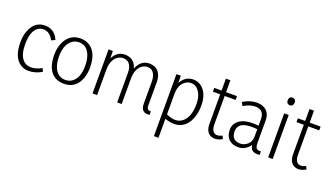

<svg xmlns="http://www.w3.org/2000/svg" viewBox="-75 -1236 3454 2000"><g transform="rotate(20 1652.0 -236.5)"><path d="M363.3 -34.2 346.7 -70.3Q285.2 -36.1 228.5 -36.1Q133.8 -36.1 102.5 -143.6Q90.8 -187.5 90.8 -243.2Q90.8 -392.6 163.1 -437.5Q188.5 -453.1 219.7 -453.1Q291 -452.1 331.1 -372.1L372.1 -390.6Q336.9 -476.6 254.9 -493.2Q238.3 -496.1 221.7 -496.1Q120.1 -496.1 70.3 -399.4Q37.1 -335 37.1 -244.1Q37.1 -80.1 126 -19.5Q166 7.8 217.8 7.8Q291 6.8 363.3 -34.2Z M610.4 -35.2Q518.6 -35.2 482.4 -133.8Q465.8 -181.6 465.8 -243.2Q465.8 -370.1 532.2 -424.8Q567.4 -453.1 613.3 -453.1Q704.1 -453.1 739.3 -353.5Q755.9 -305.7 755.9 -243.2Q755.9 -110.4 685.5 -58.6Q653.3 -35.2 610.4 -35.2ZM614.3 -496.1Q503.9 -496.1 449.2 -397.5Q413.1 -333 413.1 -243.2Q413.1 -74.2 510.7 -16.6Q553.7 7.8 609.4 7.8Q723.6 7.8 777.3 -93.8Q809.6 -157.2 809.6 -243.2Q809.6 -403.3 719.7 -465.8Q674.8 -496.1 614.3 -496.1Z M1514.6 -335Q1514.6 -451.2 1435.5 -485.4Q1409.2 -496.1 1377.9 -496.1Q1293 -496.1 1250 -410.2Q1245.1 -400.4 1241.2 -390.6Q1218.8 -475.6 1142.6 -492.2Q1126 -496.1 1108.4 -496.1Q1026.4 -496.1 981.4 -418.9Q977.5 -412.1 974.6 -406.2L973.6 -488.3H925.8V0H976.6V-280.3Q976.6 -390.6 1041 -435.5Q1069.3 -455.1 1101.6 -455.1Q1170.9 -455.1 1191.4 -384.8Q1199.2 -359.4 1199.2 -329.1V0H1249V-280.3Q1249 -391.6 1312.5 -436.5Q1339.8 -455.1 1371.1 -455.1Q1433.6 -455.1 1455.1 -388.7Q1463.9 -362.3 1463.9 -329.1V-85Q1463.9 6.8 1537.1 7.8Q1548.8 7.8 1561.5 5.9L1559.6 -33.2Q1524.4 -29.3 1517.6 -56.6Q1514.6 -69.3 1514.6 -90.8Z M1828.1 -35.2Q1781.2 -35.2 1729.5 -60.5V-286.1Q1729.5 -388.7 1793 -433.6Q1822.3 -453.1 1855.5 -453.1Q1917 -453.1 1953.1 -389.6Q1981.4 -339.8 1981.4 -266.6Q1981.4 -122.1 1909.2 -63.5Q1874 -35.2 1828.1 -35.2ZM1729.5 199.2V-10.7Q1784.2 7.8 1832 7.8Q1936.5 7.8 1993.2 -89.8Q2034.2 -163.1 2034.2 -266.6Q2034.2 -403.3 1957 -464.8Q1916 -496.1 1864.3 -496.1Q1776.4 -495.1 1728.5 -409.2L1727.5 -488.3H1678.7V199.2Z M2364.3 -17.6 2349.6 -50.8Q2319.3 -35.2 2295.9 -35.2Q2236.3 -35.2 2229.5 -113.3Q2228.5 -123 2228.5 -131.8V-446.3H2349.6V-488.3H2228.5V-620.1H2178.7V-488.3H2097.7V-446.3H2178.7V-120.1Q2178.7 -24.4 2244.1 1Q2262.7 7.8 2283.2 7.8Q2322.3 6.8 2364.3 -17.6Z M2752.9 7.8Q2767.6 7.8 2782.2 4.9L2779.3 -33.2Q2772.5 -32.2 2764.6 -32.2Q2726.6 -32.2 2719.7 -70.3Q2716.8 -85 2716.8 -104.5V-351.6Q2716.8 -453.1 2635.7 -484.4Q2606.4 -496.1 2572.3 -496.1Q2492.2 -495.1 2418 -449.2L2438.5 -410.2Q2506.8 -452.1 2567.4 -452.1Q2649.4 -452.1 2664.1 -377Q2666 -363.3 2666 -348.6V-275.4Q2637.7 -279.3 2600.6 -279.3Q2471.7 -279.3 2420.9 -209Q2398.4 -176.8 2398.4 -137.7Q2398.4 -37.1 2475.6 -3.9Q2504.9 7.8 2540 7.8Q2609.4 7.8 2657.2 -45.9Q2664.1 -54.7 2670.9 -64.5Q2680.7 2 2741.2 6.8Q2747.1 7.8 2752.9 7.8ZM2549.8 -35.2Q2463.9 -35.2 2452.1 -116.2Q2451.2 -126 2451.2 -137.7Q2453.1 -239.3 2599.6 -240.2Q2637.7 -240.2 2666 -236.3V-157.2Q2666 -82 2602.5 -48.8Q2576.2 -35.2 2549.8 -35.2Z M2922.9 0V-488.3H2873V0ZM2937.5 -629.9Q2937.5 -663.1 2909.2 -670.9Q2904.3 -671.9 2898.4 -671.9Q2869.1 -671.9 2862.3 -642.6Q2860.4 -635.7 2860.4 -629.9Q2860.4 -594.7 2889.6 -587.9Q2894.5 -586.9 2898.4 -586.9Q2928.7 -586.9 2935.5 -617.2Q2937.5 -624 2937.5 -629.9Z M3291 -17.6 3276.4 -50.8Q3246.1 -35.2 3222.7 -35.2Q3163.1 -35.2 3156.2 -113.3Q3155.3 -123 3155.3 -131.8V-446.3H3276.4V-488.3H3155.3V-620.1H3105.5V-488.3H3024.4V-446.3H3105.5V-120.1Q3105.5 -24.4 3170.9 1Q3189.5 7.8 3210 7.8Q3249 6.8 3291 -17.6Z"/></g></svg>

Font: Yaldevi Colombo Light
Style: Regular
Weight: 300
Designer: Sol Matas, Denzil Rajitha, Kosala Senevirathne and Pathum Egodawatta
Foundry: Mooniak
Version: Version 1.020 ; ttfautohint (v1.6)